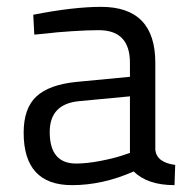

<svg xmlns="http://www.w3.org/2000/svg" viewBox="-20 -530 562 560"><path d="M433 -347V-93Q437 -56 491 -49L489 10Q410 10 370 -30Q280 10 190 10Q49 10 49 -143Q49 -214 86 -248.5Q123 -283 202 -291L359 -306V-347Q359 -442 268 -442Q237 -442 190 -439Q143 -436 112 -432L80 -429L77 -487Q194 -510 275 -510Q433 -510 433 -347ZM359 -249 211 -235Q125 -227 125 -145Q125 -53 202 -53Q233 -53 272 -60.5Q311 -68 335 -76L359 -84Z"/></svg>

Font: TypoPRO Titillium Text
Style: 400 wt
Weight: 400
Designer: Accademia di Belle Arti di Urbino and others
Foundry: Accademia di Belle Arti di Urbino and others.
Version: Version 25.000